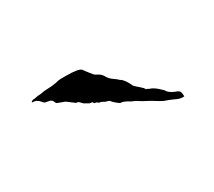

<svg xmlns="http://www.w3.org/2000/svg" viewBox="-38 -433 203 182"><g transform="rotate(-30 63.5 -341.5)"><path d="M125 -305Q122 -305 118 -307Q114 -309 108 -311Q104 -313 101 -315Q98 -317 94 -319Q90 -321 87 -323Q84 -325 81 -326Q78 -328 75.5 -329Q73 -330 71 -330Q68 -332 65 -335Q64 -337 61.5 -337.5Q59 -338 56 -340Q56 -340 55 -340Q54 -340 53 -341Q52 -342 50 -342Q49 -343 49 -343.5Q49 -344 47 -344Q46 -344 44.5 -345Q43 -346 41 -347L38 -350Q37 -351 35 -351L27 -357L19 -360Q18 -361 17.5 -362.5Q17 -364 15 -365L10 -366Q9 -366 7.5 -368Q6 -370 4 -371Q3 -372 1 -372Q-3 -372 1 -374Q3 -374 5 -374.5Q7 -375 10 -375Q14 -376 18 -376Q22 -376 28 -377Q31 -378 34 -378Q37 -378 39 -378Q54 -378 56 -375Q58 -372 63 -366Q64 -365 67 -363.5Q70 -362 72 -358Q74 -355 77 -353Q80 -351 82 -349Q86 -347 90 -338Q92 -336 95 -333.5Q98 -331 99 -329Q100 -329 100.5 -328.5Q101 -328 104 -327Q106 -326 108 -324.5Q110 -323 114 -319Q115 -316 122 -313Q126 -312 126.5 -309.5Q127 -307 127 -305Z"/></g></svg>

Font: Estonia
Style: Regular
Weight: 400
Designer: Robert E. Leuschke
Foundry: Robert E. Leuschke
Version: Version 1.014; ttfautohint (v1.8.3)